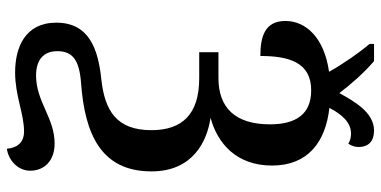

<svg xmlns="http://www.w3.org/2000/svg" viewBox="-295 -596 1109 559"><g transform="rotate(90 259.5 -316.5)"><path d="M413 218C444 214 477 188 477 150C477 108 447 79 398 79C323 79 276 133 200 133C155 133 129 112 129 71C129 28 153 7 222 2C370 -9 479 -56 479 -203C479 -324 391 -365 323 -375C397 -395 462 -450 462 -554C462 -658 394 -710 294 -721C313 -757 336 -784 369 -784C378 -784 390 -782 398 -776C405 -785 408 -797 408 -806C408 -836 390 -851 360 -851C307 -851 275 -793 251 -750C226 -783 193 -821 158 -851H108V-838C131 -811 167 -760 189 -720C89 -706 41 -652 41 -593C41 -534 85 -520 143 -520C143 -604 162 -668 243 -668C313 -668 342 -623 342 -548C342 -446 293 -398 207 -398H132V-342H208C312 -342 359 -293 359 -203C359 -101 302 -67 211 -57C124 -48 46 -22 46 74C46 165 118 194 191 194C259 194 311 168 363 168C398 168 411 192 413 218Z"/></g></svg>

Font: Noto Serif Condensed Semi
Style: Regular
Weight: 600
Width: 3
Designer: Monotype Design Team
Foundry: Monotype Imaging Inc.
Version: Version 1.002